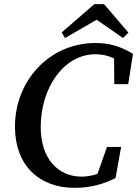

<svg xmlns="http://www.w3.org/2000/svg" viewBox="-20 -887 660 924"><path d="M339 17C425 17 485 -5 536 -30L563 -180H495L449 -50C424 -42 399 -37 373 -37C257 -37 176 -126 176 -275C176 -464 286 -626 440 -626C471 -626 502 -619 529 -606L530 -482H597L620 -628C557 -666 502 -680 439 -680C218 -680 52 -499 52 -277C52 -94 166 17 339 17ZM481 -867H434L277 -731L293 -704L445 -792L572 -704L598 -730Z"/></svg>

Font: Source Serif Pro Semibold
Style: Italic
Weight: 600
Italic angle: -12°
Designer: Frank Grießhammer
Foundry: Adobe Systems Incorporated
Version: Version 3.001;hotconv 1.0.111;makeotfexe 2.5.65597